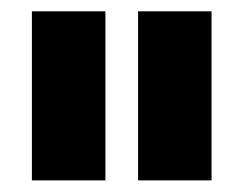

<svg xmlns="http://www.w3.org/2000/svg" viewBox="-20 -747 425 334"><path d="M163.4 -727.3V-433.2H35.5V-727.3ZM348 -727.3V-433.2H220.2V-727.3Z"/></svg>

Font: Karasuma Gothic
Style: Black
Weight: 900
Designer: Rasmus Andersson / Ryoko Nishizuka
Foundry: Genbu
Version: Version 1.00